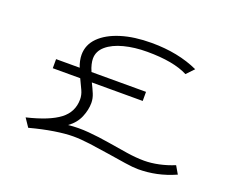

<svg xmlns="http://www.w3.org/2000/svg" viewBox="-105 -800 1209 993"><g transform="rotate(20 500.0 -304.0)"><path d="M125 8 94 -38Q215 -67 271 -109.5Q327 -152 327 -222Q327 -246 316 -270Q305 -294 290 -325H139V-375H269Q262 -392 258.5 -409.5Q255 -427 255 -442Q255 -497 295.5 -537.5Q336 -578 408 -600.5Q480 -623 576 -623Q722 -623 833 -572L794 -531Q715 -572 570 -572Q500 -572 442.5 -557Q385 -542 351 -513Q317 -484 317 -443Q317 -430 321 -412.5Q325 -395 334 -375H634V-325H354Q368 -297 378 -273Q388 -249 388 -224Q388 -186 371 -145.5Q354 -105 314 -76Q369 -82 427 -77Q485 -72 541.5 -62.5Q598 -53 650 -45Q702 -37 746 -37Q784 -37 826.5 -46Q869 -55 910 -72L935 -29Q883 -6 833 4.5Q783 15 732 15Q704 15 658.5 8Q613 1 559.5 -7.5Q506 -16 453.5 -23Q401 -30 360 -30Q317 -30 256.5 -20.5Q196 -11 125 8Z"/></g></svg>

Font: Inconsolata UltraExpanded Light
Style: Regular
Weight: 300
Width: 9
Monospace: yes
Designer: Raph Levien, Cyreal, Brenton Simpson
Foundry: Raph Levien, Cyreal, Google
Version: Version 3.001; ttfautohint (v1.8.2.53-6de2)